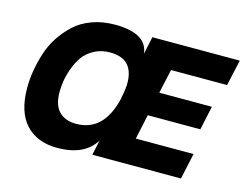

<svg xmlns="http://www.w3.org/2000/svg" viewBox="-103 -908 1384 1086"><g transform="rotate(15 589.5 -365.0)"><path d="M1179 -730 1145 -578H817L786 -437H1094L1064 -297H756L725 -152H1063L1030 0H511L530 -88Q467 14 308 14Q190 14 123.5 -58Q57 -130 57 -272Q57 -321 65.5 -371.5Q74 -422 91 -476Q108 -530 139 -577Q170 -624 211 -662Q252 -700 312.5 -722Q373 -744 445 -744Q633 -744 645 -627L667 -730ZM240 -295Q240 -218 276.5 -181.5Q313 -145 376 -145Q537 -145 585 -345L587 -355L586 -354Q612 -463 581 -524Q550 -585 459 -585Q407 -585 366.5 -563Q326 -541 303 -508.5Q280 -476 265 -434Q250 -392 245 -358.5Q240 -325 240 -295Z"/></g></svg>

Font: Nacelle Heavy
Style: Italic
Weight: 800
Italic angle: -12°
Designer: Sora Sagano
Foundry: Sora Sagano
Version: Version 1.000;FEAKit 1.0